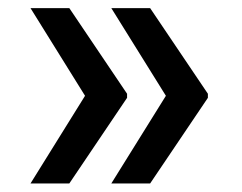

<svg xmlns="http://www.w3.org/2000/svg" viewBox="-20 -585 584 464"><path d="M185.5 -353.5 53.7 -565.4H147.5L287.1 -358.4V-348.6L147.5 -141.6H53.7ZM380.9 -353.5 249 -565.4H342.8L482.4 -358.4V-348.6L342.8 -141.6H249Z"/></svg>

Font: WEMIX Pretendard Medium
Style: Regular
Weight: 500
Designer: Base glyphs from Inter by Rasmus Andersson; Hangeul glyphs from Noto Sans CJK(Source Han Sans) by Jang Soo-young and Kan
Foundry: Kil Hyung-jin
Version: Version 1.000